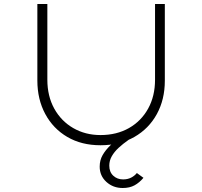

<svg xmlns="http://www.w3.org/2000/svg" viewBox="-20 -720 1012 961"><path d="M594 221Q546 221 512.5 190.5Q479 160 479 114Q479 82 493.5 56.5Q508 31 533 7Q558 -17 591 -38.5Q624 -60 662 -83L684 -59Q651 -39 623 -19.5Q595 0 573.5 20Q552 40 539.5 62Q527 84 527 109Q527 141 547 159.5Q567 178 596 178Q619 178 636.5 169Q654 160 665 146L698 170Q678 194 653.5 207.5Q629 221 594 221ZM483 7Q388 7 317 -34.5Q246 -76 206.5 -149.5Q167 -223 167 -317V-700H217V-321Q217 -239 251.5 -176.5Q286 -114 346.5 -79Q407 -44 483 -44Q564 -44 625.5 -79Q687 -114 721.5 -176.5Q756 -239 756 -321V-700H805V-316Q805 -222 765 -149Q725 -76 652.5 -34.5Q580 7 483 7Z"/></svg>

Font: Lexend Peta ExtraLight
Style: Regular
Weight: 250
Version: Version 1.007